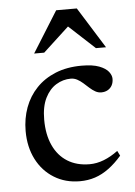

<svg xmlns="http://www.w3.org/2000/svg" viewBox="-51 -719 539 769"><g transform="rotate(-5 218.5 -335.0)"><path d="M286 -450.5Q330.5 -450.5 356.5 -440.5Q382.5 -430.5 393.8 -416Q405 -401.5 405 -387.5Q405 -372.5 399 -361.2Q393 -350 381.8 -343.5Q370.5 -337 355.5 -337Q343 -337 331.5 -343.5Q320 -350 309 -360Q298 -370 287 -379.8Q276 -389.5 264 -396Q252 -402.5 238 -402.5Q207 -402.5 179.5 -385.8Q152 -369 135 -334.8Q118 -300.5 118 -248Q118 -188 138 -144.5Q158 -101 195.2 -77.8Q232.5 -54.5 284 -54.5Q313 -54.5 341.8 -65.8Q370.5 -77 398.5 -98L408.5 -78Q383 -48.5 356.2 -28.8Q329.5 -9 300.8 0.5Q272 10 239.5 10Q181 10 135.8 -18Q90.5 -46 65.2 -95.5Q40 -145 40 -209Q40 -259.5 56.2 -303.5Q72.5 -347.5 103.8 -380.2Q135 -413 181 -431.8Q227 -450.5 286 -450.5ZM101 -515.5 204 -680.5H287L390 -515.5H349.5L237.5 -619H253.5L141.5 -515.5Z"/></g></svg>

Font: Newsreader 16pt 16pt
Style: Regular
Weight: 400
Version: Version 1.003